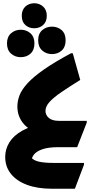

<svg xmlns="http://www.w3.org/2000/svg" viewBox="-20 -906 587 1182"><path d="M12 60Q12 12 38 -30Q64 -72 118 -102Q172 -132 253 -145L201 -96Q150 -110 118.5 -152.5Q87 -195 87 -250Q87 -286 101 -321Q115 -356 150.5 -394.5Q186 -433 251 -478.5Q316 -524 417 -578H428L474 -414Q405 -371 357.5 -338.5Q310 -306 285 -278.5Q260 -251 260 -223Q260 -198 280.5 -180Q301 -162 344 -162H514V-151L455 0H341Q276 0 239 13.5Q202 27 187.5 47.5Q173 68 173 89L171 62Q185 81 218.5 89Q252 97 313 97H497V108L441 256H301Q211 256 146.5 232Q82 208 47 164Q12 120 12 60ZM191 -732Q158 -732 136 -752Q114 -772 114 -809Q114 -845 136 -865.5Q158 -886 191 -886Q223 -886 245.5 -865.5Q268 -845 268 -809Q268 -772 245.5 -752Q223 -732 191 -732ZM300 -573Q265 -573 240 -595Q215 -617 215 -658Q215 -699 240 -720.5Q265 -742 300 -742Q335 -742 359.5 -720.5Q384 -699 384 -658Q384 -617 360 -595Q336 -573 300 -573ZM107 -554Q73 -554 48 -576Q23 -598 23 -639Q23 -679 48 -701Q73 -723 108 -723Q143 -723 167.5 -701Q192 -679 192 -639Q192 -598 168 -576Q144 -554 107 -554Z"/></svg>

Font: Kufam ExtraBold
Style: Italic
Weight: 800
Italic angle: -11°
Designer: Artur Schmal
Foundry: Original Type
Version: Version 1.301; ttfautohint (v1.8.3)